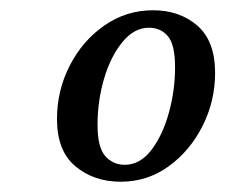

<svg xmlns="http://www.w3.org/2000/svg" viewBox="-20 -766 439 374"><path d="M215 -412Q163 -412 127 -442Q91 -472 91 -534Q91 -590 116 -638.5Q141 -687 183.5 -716.5Q226 -746 278 -746Q330 -746 364.5 -716Q399 -686 399 -624Q399 -569 374.5 -520.5Q350 -472 308.5 -442Q267 -412 215 -412ZM223 -445Q253 -445 275 -474Q297 -503 309 -546.5Q321 -590 321 -635Q321 -679 307 -695.5Q293 -712 270 -712Q241 -712 218 -683.5Q195 -655 182.5 -612Q170 -569 170 -523Q170 -479 185 -462Q200 -445 223 -445Z"/></svg>

Font: Source Serif 4 Semibold
Style: Italic
Weight: 600
Italic angle: -12°
Designer: Frank Grießhammer
Foundry: Adobe
Version: Version 4.005;hotconv 1.1.0;makeotfexe 2.6.0